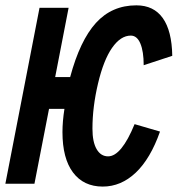

<svg xmlns="http://www.w3.org/2000/svg" viewBox="-23 -688 665 719"><path d="M323.2 -206.1Q323.2 -156.2 338.9 -129.4Q354.5 -102.5 381.8 -102.5Q431.6 -102.5 481 -223.1L576.2 -195.3Q540.5 -93.8 485.4 -41.5Q430.2 10.7 361.8 10.7Q290 10.7 250.5 -42Q210.9 -94.7 210.9 -193.4Q210.9 -232.9 218.3 -280.3H160.6L106 0H-2.9L125 -658.7H233.9L183.6 -399.4H239.7Q276.4 -536.1 336.2 -602.1Q396 -668 487.8 -668Q552.7 -668 586.7 -620.1Q620.6 -572.3 622.1 -479L515.1 -443.8Q515.1 -495.1 502.7 -524.9Q490.2 -554.7 466.8 -554.7Q428.7 -554.7 396.7 -508.8Q364.7 -462.9 344 -375Q323.2 -287.1 323.2 -206.1Z"/></svg>

Font: Liberation Mono
Style: Bold Italic
Weight: 700
Italic angle: -12°
Monospace: yes
Designer: Steve Matteson
Foundry: Ascender Corporation
Version: Version 2.1.5